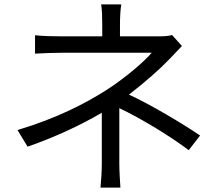

<svg xmlns="http://www.w3.org/2000/svg" viewBox="-20 -818 999 877"><path d="M60 -224 106 -148C232 -192 348 -246 445 -303V-71C445 -36 442 10 439 39H530C528 8 525 -36 525 -71V-324C629 -275 766 -190 842 -132L894 -199C808 -257 670 -339 569 -386C641 -441 710 -502 754 -548L811 -608L766 -658C749 -653 726 -652 703 -652H528V-709C528 -737 530 -776 534 -798H442C446 -776 447 -737 447 -709V-652H261C227 -652 172 -653 140 -657V-573C170 -575 227 -577 262 -577H673C640 -538 554 -463 465 -406C369 -345 240 -278 60 -224Z"/></svg>

Font: GenEiGothic-pro-Regular
Style: Regular
Weight: 400
Designer: Ryoko NISHIZUKA (kana & ideographs); Paul D. Hunt (Latin, Greek & Cyrillic); Wenlong ZHANG (bopomofo); Sandoll Communica
Foundry: Adobe Systems Incorporated; o_tamon
Version: Version 1.000.140830